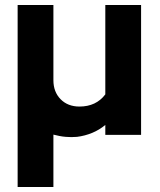

<svg xmlns="http://www.w3.org/2000/svg" viewBox="-20 -543 643 773"><path d="M195 -523V-220Q195 -173 224 -143.5Q253 -114 300 -114Q367 -114 404 -163V-523H548V0H404V-40Q380 -20 351 -8Q322 4 290 8Q267 10 245 8Q232 7 219.5 4.5Q207 2 195 -1V210H51V-523Z"/></svg>

Font: Rosa Sans
Style: Bold
Weight: 700
Designer: Pentagram / MCKL
Foundry: Pentagram / MCKL
Version: Version 1.005;September 16, 2019;FontCreator 11.5.0.2425 64-